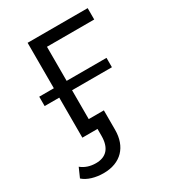

<svg xmlns="http://www.w3.org/2000/svg" viewBox="-177 -624 831 922"><g transform="rotate(-30 239.0 -163.5)"><path d="M125 199C221 199 276 139 276 46V-62H192V-222H413V-274H192V-463H454V-526H121V-274H40V-222H121V0H205V38C205 105 174 139 117 139C85 139 58 130 36 112L13 164C38 187 81 199 125 199Z"/></g></svg>

Font: Malon Grotesk
Style: Regular
Weight: 400
Designer: Julieta Ulanovsky
Foundry: Julieta Ulanovsky
Version: Version 7.200